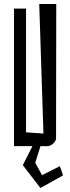

<svg xmlns="http://www.w3.org/2000/svg" viewBox="-20 -730 350 959"><path d="M217 0H182L156 83L190 145L279 100L295 146L182 209L94 95L142 0H50V-687H110V-69L197 -63L176 -710H261L260 -40Q260 -26 245.5 -13Q231 0 217 0Z"/></svg>

Font: Bahiana
Style: Regular
Weight: 400
Designer: Pablo Cosgaya & Dani Raskovsky
Foundry: Pablo Cosgaya & Dani Raskovsky
Version: Version 1.005